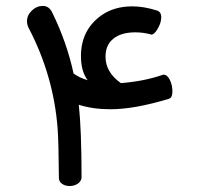

<svg xmlns="http://www.w3.org/2000/svg" viewBox="-20 -599 670 646"><path d="M489.3 -482.4 487.3 -483.4Q461.4 -490.2 435.1 -490.2Q388.2 -490.2 361.6 -469Q335 -447.8 335 -408.2Q335 -356 386.7 -319.3Q465.3 -325.7 525.9 -346.7Q527.3 -347.7 530.8 -347.7Q543 -347.7 551.5 -330.1Q560.1 -312.5 560.1 -291.5Q560.1 -270.5 548.3 -266.6Q432.6 -231.4 351.1 -231.4Q292 -231.4 245.1 -246.6Q254.4 -161.6 254.4 0Q252 12.7 240.5 19.8Q229 26.9 214.4 26.9Q199.7 26.9 189.2 19.8Q178.7 12.7 178.2 0Q177.2 -124.5 173.8 -167.5Q160.2 -344.2 76.7 -504.4Q70.8 -515.6 70.8 -527.3Q70.8 -547.9 87.2 -563.5Q103.5 -579.1 124.3 -579.1Q145 -579.1 155.8 -556.6Q205.1 -456.1 227.5 -351.6Q246.1 -337.9 274.9 -329.1Q252.4 -358.9 252.4 -410.2Q252.4 -498.5 321.3 -547.4Q364.3 -577.6 424.8 -577.6Q463.9 -577.6 506.8 -564Q522.5 -559.6 522.5 -541Q522.5 -522.5 510.7 -502.4Q499 -482.4 489.3 -482.4Z"/></svg>

Font: Behdad
Style: Regular
Weight: 400
Designer: Mohammad Saleh Souzanchi
Foundry: http://font-store.ir
Version: Version:1.0.1;RFB:1.2.5;Building:2018-09-04 19:53:52.209180